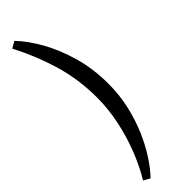

<svg xmlns="http://www.w3.org/2000/svg" viewBox="-341 -813 1013 1013"><g transform="rotate(-45 166.0 -306.5)"><path d="M62 204 26 184Q66 118 97 38.5Q128 -41 146 -126.5Q164 -212 164 -296Q164 -435 126.5 -559.5Q89 -684 30 -796L67 -817Q116 -766 159.5 -688.5Q203 -611 230.5 -514Q258 -417 258 -307Q258 -223 240.5 -146.5Q223 -70 194.5 -4Q166 62 131.5 115Q97 168 62 204Z"/></g></svg>

Font: Literata 12pt
Style: Regular
Weight: 400
Designer: Latin by Veronika Burian and Jose Scaglione. Greek by Irene Vlachou. Cyrillic by Vera Evstafieva.
Foundry: TypeTogether
Version: Version 3.002